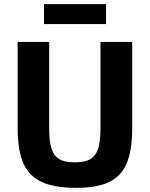

<svg xmlns="http://www.w3.org/2000/svg" viewBox="-20 -892 721 925"><path d="M491 -776V-872H192V-776ZM617 -690H464V-275C464 -148 433 -110 341 -110C247 -110 217 -148 217 -275V-690H65V-275C65 -64 140 13 348 13C545 13 617 -64 617 -275Z"/></svg>

Font: SnT
Style: Bold
Weight: 700
Designer: Natanael Gama
Version: Version 1.001;PS 001.001;hotconv 1.0.70;makeotf.lib2.5.58329